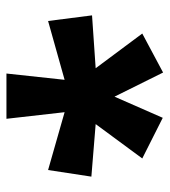

<svg xmlns="http://www.w3.org/2000/svg" viewBox="14 -814 514 581"><g transform="rotate(-90 270.5 -523.0)"><path d="M339 -760H202L222 -584L47 -634L27 -503L186 -490L82 -349L205 -287L269 -433L342 -286L460 -349L355 -490L515 -501L498 -634L320 -584Z"/></g></svg>

Font: Noto Sans Arabic UI XBd
Style: Regular
Weight: 800
Designer: Monotype Design Team, Nadine Chahine and Nizar Qandah
Foundry: Monotype Imaging Inc.
Version: Version 2.010